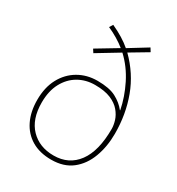

<svg xmlns="http://www.w3.org/2000/svg" viewBox="-182 -871 918 996"><g transform="rotate(30 277.0 -373.5)"><path d="M204 -757Q241 -740 270 -722Q299 -704 321 -685L430 -752L443 -731L339 -669Q419 -590 456.5 -489Q494 -388 494 -272Q494 -195 470 -130.5Q446 -66 397.5 -28Q349 10 274 10Q205 10 156.5 -19Q108 -48 82.5 -100.5Q57 -153 57 -223Q57 -298 86 -352Q115 -406 165.5 -435.5Q216 -465 279 -465Q350 -465 390 -444Q430 -423 455 -391H457Q443 -463 407.5 -534Q372 -605 317 -656L188 -578L175 -598L298 -672Q277 -689 249 -706Q221 -723 191 -736ZM279 -440Q224 -440 180 -414.5Q136 -389 110 -340.5Q84 -292 84 -223Q84 -123 136.5 -69Q189 -15 274 -15Q365 -15 416 -84Q467 -153 467 -285Q467 -307 459 -333.5Q451 -360 430.5 -384.5Q410 -409 373.5 -424.5Q337 -440 279 -440Z"/></g></svg>

Font: Noto Sans Symbols Thin
Style: Regular
Weight: 250
Version: Version 2.002